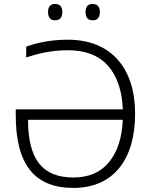

<svg xmlns="http://www.w3.org/2000/svg" viewBox="-20 -922 751 952"><path d="M218.3 -862.3C218.3 -835 230 -821.3 252.9 -821.3C276.9 -821.3 289.1 -835 289.1 -862.3C289.1 -889.2 276.9 -902.3 252.9 -902.3C230 -902.3 218.3 -889.2 218.3 -862.3ZM404.3 -862.3C404.3 -835 416 -821.3 439 -821.3C462.9 -821.3 475.1 -835 475.1 -862.3C475.1 -889.2 462.9 -902.3 439 -902.3C416 -902.3 404.3 -889.2 404.3 -862.3ZM315.9 -672.9C404.3 -672.9 470.7 -647 516.1 -595.2C561.5 -543 585.4 -471.2 588.9 -379.9H58.1V-351.1C58.1 -108.4 149.4 9.8 344.2 9.8C543.5 9.8 649.9 -132.8 649.9 -357.9C649.9 -585.4 529.8 -725.1 316.9 -725.1C225.1 -725.1 160.6 -708.5 109.9 -690.9V-637.2C166 -655.3 231.9 -672.9 315.9 -672.9ZM344.2 -42C189.5 -42 119.1 -132.3 119.1 -328.1H588.9C585 -239.3 562.5 -169.4 521 -118.7C479.5 -67.4 420.9 -42 344.2 -42Z"/></svg>

Font: Noto Reveo Sans
Style: Regular
Weight: 300
Designer: Monotype Design Team
Foundry: Monotype Imaging Inc.
Version: Version 2.007